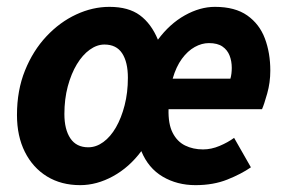

<svg xmlns="http://www.w3.org/2000/svg" viewBox="-20 -528 838 560"><path d="M213.8 12Q158.6 12 117.2 -13.3Q75.8 -38.7 52.6 -84.8Q29.5 -130.9 29.5 -192.5Q29.5 -264.6 52.9 -322.4Q76.2 -380.2 115.3 -421.9Q154.4 -463.6 202.3 -485.8Q250.1 -508 299.1 -508Q354.8 -508 388 -483.5Q421.3 -458.9 440.6 -412.2Q474.8 -458.4 519 -483.2Q563.3 -508 606.8 -508Q665.6 -508 701.2 -482.9Q736.8 -457.8 752.6 -415.7Q768.4 -373.6 768.4 -322Q768.4 -287.3 759.3 -255.1Q750.2 -222.8 744.2 -209.5H471.6Q470.4 -166.4 483.6 -140.7Q496.7 -115 519.9 -103.6Q543.1 -92.2 572.2 -92.2Q596.3 -92.2 620.4 -102.4Q644.6 -112.6 662.8 -125.9L711.8 -40Q683.8 -20.6 643.1 -4.3Q602.4 12 550.2 12Q496.5 12 454.5 -12.8Q412.5 -37.6 392.2 -87.2Q357 -39.9 309.7 -14Q262.3 12 213.8 12ZM237.4 -98.4Q260.5 -98.4 281.4 -113.7Q302.4 -129 318.2 -156.5Q334 -183.9 343.5 -221Q353 -258 353 -301.1Q353 -347 336.2 -372.6Q319.4 -398.1 284.6 -398.1Q262.7 -398.1 241.7 -383Q220.8 -368 204.2 -340.6Q187.7 -313.2 177.7 -276.1Q167.8 -239 167.8 -195.4Q167.8 -150.4 185.3 -124.4Q202.8 -98.4 237.4 -98.4ZM483.6 -298.5H652Q654 -305.4 655 -313.5Q656 -321.7 656 -330Q656 -349.6 649.6 -366Q643.2 -382.4 628.8 -392.3Q614.4 -402.3 589.4 -402.3Q568.5 -402.3 548 -390.9Q527.4 -379.5 510.5 -356.5Q493.6 -333.4 483.6 -298.5Z"/></svg>

Font: Source Sans 3 VF
Style: Italic
Weight: 200
Italic angle: -11°
Designer: Paul D. Hunt
Foundry: Adobe Systems Incorporated
Version: Version 3.042;hotconv 1.0.118;makeotfexe 2.5.65603